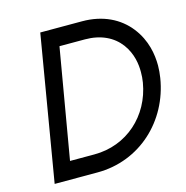

<svg xmlns="http://www.w3.org/2000/svg" viewBox="-104 -798 868 896"><g transform="rotate(-15 330.0 -350.0)"><path d="M169 -700 51 0H258C463 0 623 -150 655 -350C658 -370 660 -390 660 -409C660 -462 649 -533 599 -597C549 -661 471 -700 371 -700ZM148 -85 239 -615H362C439 -615 497 -586 533 -538C569 -489 575 -437 575 -401C575 -384 574 -367 571 -350C545 -196 423 -85 266 -85Z"/></g></svg>

Font: Jost
Style: Italic
Weight: 400
Italic angle: -5°
Version: Version 3.710